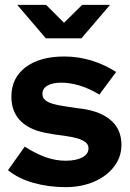

<svg xmlns="http://www.w3.org/2000/svg" viewBox="-20 -762 538 792"><path d="M13 0ZM13 -60Q30 -84 47.5 -108.5Q65 -133 82 -157Q130 -127 170 -113Q210 -99 251 -99Q293 -99 319 -112.5Q345 -126 345 -150Q345 -166 332.5 -175.5Q320 -185 300 -191Q280 -197 254 -200.5Q228 -204 201 -208L185 -211Q108 -222 67.5 -260.5Q27 -299 27 -363Q27 -441 86 -485Q145 -529 245 -529Q302 -529 356.5 -512.5Q411 -496 459 -465L390 -372Q308 -421 232 -421Q197 -421 176 -409Q155 -397 155 -375Q155 -359 166 -349.5Q177 -340 197 -334Q217 -328 244.5 -324Q272 -320 305 -315L322 -313Q399 -301 440 -263.5Q481 -226 481 -164Q481 -126 463.5 -94.5Q446 -63 415 -39.5Q384 -16 342 -3Q300 10 252 10Q181 10 118.5 -7.5Q56 -25 13 -60ZM170 -742 244 -668 319 -742H434L316 -604H169L51 -742Z"/></svg>

Font: Rosa Sans
Style: Bold
Weight: 700
Designer: Pentagram / MCKL
Foundry: Pentagram / MCKL
Version: Version 1.005;September 16, 2019;FontCreator 11.5.0.2425 64-